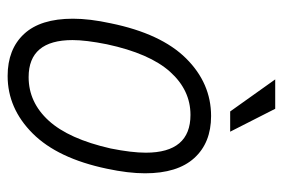

<svg xmlns="http://www.w3.org/2000/svg" viewBox="-139 -591 741 503"><g transform="rotate(90 231.5 -339.5)"><path d="M29 -160Q29 -204 41 -259Q68 -391 133 -456.5Q198 -522 284 -522Q354 -522 394 -478Q434 -434 434 -349Q434 -305 422 -249Q395 -120 329.5 -54.5Q264 11 179 11Q109 11 69 -32Q29 -75 29 -160ZM369 -259Q380 -314 380 -351Q380 -468 281 -468Q216 -468 168 -414.5Q120 -361 96 -249Q85 -194 85 -159Q85 -44 182 -44Q248 -44 296 -96.5Q344 -149 369 -259ZM188 -690H265L325 -572H272Z"/></g></svg>

Font: Decalotype Light Italic
Style: Regular
Weight: 300
Italic angle: -12°
Designer: Alfredo Marco Pradil
Foundry: Alfredo Marco Pradil
Version: Version 1.0